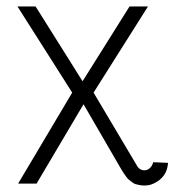

<svg xmlns="http://www.w3.org/2000/svg" viewBox="-20 -567 574 593"><path d="M426 -41Q436 -41 443.5 -48.5Q451 -56 453 -66L499 -64Q496 -19 454 0Q442 6 426 6Q418 6 410.5 4.5Q403 3 398 1.5Q393 0 387 -5Q381 -10 378 -12Q375 -14 370 -21Q365 -28 363.5 -30Q362 -32 356.5 -41Q351 -50 350 -52L238 -245L93 0H36L203 -281L34 -547H90L235 -316L380 -547H437L269 -281L405 -52Q413 -41 426 -41Z"/></svg>

Font: Bhavuka
Style: Regular
Weight: 400
Version: 2.94.0; ttfautohint (v1.2) -l 7 -r 28 -G 50 -x 13 -D deva -f